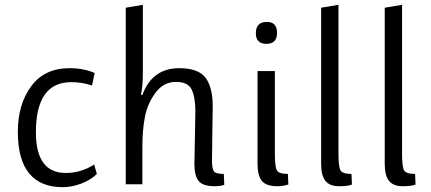

<svg xmlns="http://www.w3.org/2000/svg" viewBox="-20 -765 1789 797"><path d="M241 12Q54 12 54 -218Q54 -332 109.5 -407Q165 -482 268 -482Q327 -482 373 -462L362 -410Q321 -424 276 -424Q129 -424 129 -216Q129 -47 253 -47Q316 -47 371 -82L382 -43Q357 -18 317.5 -3Q278 12 241 12Z M573 -460Q573 -407 565 -371H571Q612 -482 724 -482Q803 -482 833 -442.5Q863 -403 863 -324Q863 -321 861.5 -222Q860 -123 860 -96Q860 -69 866.5 -56Q873 -43 909 -43L911 2Q897 8 870 8Q822 8 804.5 -14Q787 -36 787 -84Q787 -86 789 -192Q791 -298 791 -302Q791 -360 776 -392.5Q761 -425 710 -425Q659 -425 625.5 -380Q592 -335 581.5 -279.5Q571 -224 571 -159V0H502V-733L573 -745Z M1131 8Q1085 8 1067 -14Q1049 -36 1049 -86V-470H1121V-127Q1121 -74 1129 -58.5Q1137 -43 1175 -43L1177 1Q1154 8 1131 8ZM1042 -627Q1042 -674 1088 -674Q1130 -674 1130 -628.5Q1130 -583 1086 -583Q1042 -583 1042 -627Z M1313 -86V-733L1385 -745V-127Q1385 -74 1393 -58.5Q1401 -43 1439 -43L1441 1Q1425 8 1387 8Q1349 8 1331 -14Q1313 -36 1313 -86Z M1577 -86V-733L1649 -745V-127Q1649 -74 1657 -58.5Q1665 -43 1703 -43L1705 1Q1689 8 1651 8Q1613 8 1595 -14Q1577 -36 1577 -86Z"/></svg>

Font: Ruluko
Style: Regular
Weight: 400
Designer: Ana Sanfelippo, Angelica Diaz, Meme Hernandez
Foundry: Ana Sanfelippo, Angelica Diaz y Meme Hernandez
Version: Version 1.001